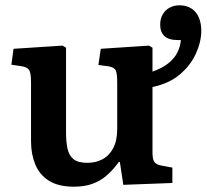

<svg xmlns="http://www.w3.org/2000/svg" viewBox="-20 -690 779 724"><path d="M259 14Q200 14 164.5 -8.5Q129 -31 113 -70Q97 -109 97 -157V-378Q97 -412 91 -424Q85 -436 63 -440L23 -446L31 -506L216 -518L229 -510V-190Q229 -156 234.5 -130Q240 -104 257 -90Q274 -76 310 -76Q341 -76 366.5 -89.5Q392 -103 407 -131.5Q422 -160 422 -204V-378Q422 -413 416.5 -424.5Q411 -436 389 -440L351 -445L360 -506L542 -518L555 -510V-420Q592 -433 615 -451.5Q638 -470 649 -492.5Q660 -515 662 -539H650Q616 -539 600 -554Q584 -569 584 -597Q584 -620 594 -636.5Q604 -653 620.5 -661.5Q637 -670 656 -670Q684 -670 702.5 -657.5Q721 -645 730 -623.5Q739 -602 739 -574Q739 -533 719 -488.5Q699 -444 658.5 -409.5Q618 -375 555 -362V-117Q555 -90 561.5 -80Q568 -70 587 -66L630 -58V0L445 7L432 -79H428Q406 -49 382.5 -28.5Q359 -8 329 3Q299 14 259 14Z"/></svg>

Font: Literata 18pt SemiBold
Style: Regular
Weight: 600
Designer: Latin by Veronika Burian and Jose Scaglione. Greek by Irene Vlachou. Cyrillic by Vera Evstafieva.
Foundry: TypeTogether
Version: Version 3.103;gftools[0.9.29]